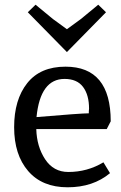

<svg xmlns="http://www.w3.org/2000/svg" viewBox="-20 -785 515 815"><path d="M447 -50Q375 10 267 10Q159 10 99.5 -59Q40 -128 40 -245Q40 -362 95.5 -432Q151 -502 258 -502Q450 -502 450 -270L433 -237H134Q136 -163 171.5 -109Q207 -55 270 -55Q351 -55 419 -96ZM357 -312 358 -324Q358 -382 332.5 -416Q307 -450 254 -450Q151 -450 135 -288Q324 -304 357 -304ZM430 -733 264 -564 98 -733 131 -765 205 -704 264 -661 323 -704 397 -765Z"/></svg>

Font: Andada
Style: Regular
Weight: 400
Designer: Carolina Giovagnoli
Foundry: Carolina Giovagnoli
Version: Version 1.002